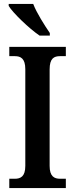

<svg xmlns="http://www.w3.org/2000/svg" viewBox="-20 -951 379 971"><path d="M180 -771H232V-784C206 -822 165 -886 148 -931H24V-921C45 -886 127 -807 180 -771ZM27 0H313V-47H284C254 -47 231 -59 231 -112V-600C231 -656 253 -667 284 -667H313V-714H27V-667H55C84 -667 108 -656 108 -601V-112C108 -58 84 -47 55 -47H27Z"/></svg>

Font: Noto Serif Armenian Condensed SemiBold
Style: Regular
Weight: 600
Width: 3
Designer: Monotype Design Team
Foundry: Monotype Imaging Inc.
Version: Version 2.008